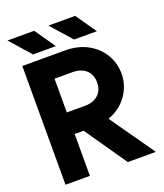

<svg xmlns="http://www.w3.org/2000/svg" viewBox="-159 -994 936 1098"><g transform="rotate(-20 309.0 -444.5)"><path d="M213.4 -308.9 427 0H597.7L360.9 -337.9ZM196.3 -591.4H306.2Q339.9 -591.4 365.1 -579.2Q390.3 -567 404.2 -544Q418 -521 418 -488.7Q418 -456.5 404.2 -433.4Q390.3 -410.4 365.1 -398.1Q339.9 -385.9 306.2 -385.9H196.3ZM47.9 0H196.3V-254.7H306.2Q387.7 -254.7 445.8 -287.3Q504 -319.9 535.2 -373.3Q566.4 -426.7 566.4 -488.7Q566.4 -551.2 535.2 -604.3Q504 -657.4 445.8 -690Q387.7 -722.7 306.2 -722.7H47.9ZM128.3 -763.7 18 -888.7H180.5L267.4 -763.7ZM377.7 -763.7 267.4 -888.7H429.9L516.8 -763.7Z"/></g></svg>

Font: Giphurs SC
Style: Regular
Weight: 400
Version: Version 0.920